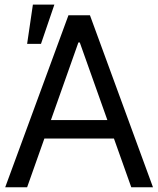

<svg xmlns="http://www.w3.org/2000/svg" viewBox="-20 -792 669 812"><path d="M94.7 0H2L269.5 -727.5H360.4L627 0H535.2L317.4 -612.3H311.5ZM128.9 -284.2H501V-206.1H128.9ZM94.7 -606.4 119.1 -772.5H210L153.3 -606.4Z"/></svg>

Font: Inter Tight
Style: Regular
Weight: 400
Designer: Rasmus Andersson
Foundry: rsms
Version: Version 3.002